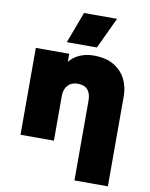

<svg xmlns="http://www.w3.org/2000/svg" viewBox="-103 -847 887 1132"><g transform="rotate(10 340.0 -281.0)"><path d="M422.5 210V-268Q422.5 -309.5 403.2 -332.2Q384 -355 343.5 -355Q317.5 -355 299.5 -344Q281.5 -333 272 -313.2Q262.5 -293.5 262.5 -268V0H62.5V-520H262.5V-472Q289.5 -504.5 326.8 -519.8Q364 -535 406.5 -535Q481.5 -535 529.2 -506Q577 -477 599.8 -430.5Q622.5 -384 622.5 -331V210ZM236.5 -585 306.5 -772H504.5L416.5 -585Z"/></g></svg>

Font: Geologica Black
Style: Regular
Weight: 900
Designer: Sindre Bremnes, Frode Helland
Foundry: Monokrom Skriftforlag AS
Version: Version 1.010;gftools[0.9.28]